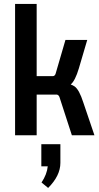

<svg xmlns="http://www.w3.org/2000/svg" viewBox="-20 -679 497 964"><path d="M265.6 -204.1Q274.4 -202.1 278.3 -192.4L340.8 0H454.1L398.4 -164.1Q377.9 -228.5 354.5 -245.1Q345.7 -251 335 -254.9Q357.4 -273.4 376 -335.9L418 -478.5H308.6L258.8 -307.6Q254.9 -297.9 247.1 -296.9H164.1V-659.2H55.7V0H164.1V-204.1ZM187.5 156.2H219.7Q215.8 196.3 188.5 237.3L221.7 264.6Q283.2 203.1 283.2 138.7V44.9H187.5Z"/></svg>

Font: Gemunu Libre
Style: Bold
Weight: 700
Designer: Pushpananda Ekanayake, Sol Matas, Kosala Senevirathne
Foundry: Mooniak
Version: Version 1.001